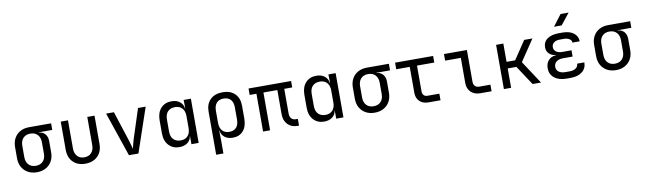

<svg xmlns="http://www.w3.org/2000/svg" viewBox="-48 -1478 7895 2351"><g transform="rotate(-10 3900.0 -302.5)"><path d="M297 10Q233 10 185.5 -16.5Q138 -43 111.5 -90Q85 -137 85 -200V-340Q85 -403 111.5 -450.5Q138 -498 185.5 -524Q233 -550 297 -550H570V-468H401V-465Q451 -461 480 -427.5Q509 -394 509 -340V-200Q509 -137 482.5 -90Q456 -43 408.5 -16.5Q361 10 297 10ZM297 -70Q354 -70 386.5 -105Q419 -140 419 -200V-340Q419 -400 386.5 -435Q354 -470 297 -470Q240 -470 207.5 -435Q175 -400 175 -340V-200Q175 -140 207.5 -105Q240 -70 297 -70Z M899 10Q804 10 747 -46.5Q690 -103 690 -200V-550H780V-200Q780 -140 812 -104.5Q844 -69 899 -69Q955 -69 987.5 -104.5Q1020 -140 1020 -200V-550H1110V-200Q1110 -103 1052 -46.5Q994 10 899 10Z M1441 0 1254 -550H1351L1471 -180Q1482 -147 1490 -116.5Q1498 -86 1502 -69Q1507 -86 1514 -116.5Q1521 -147 1531 -180L1651 -550H1746L1559 0Z M2068 10Q1986 10 1935.5 -45Q1885 -100 1885 -194V-355Q1885 -450 1935 -505Q1985 -560 2068 -560Q2130 -560 2170 -529Q2210 -498 2217 -445H2220L2218 -550H2308V0H2218V-105H2217Q2210 -51 2170 -20.5Q2130 10 2068 10ZM2098 -68Q2154 -68 2186 -103Q2218 -138 2218 -200V-350Q2218 -412 2186 -447Q2154 -482 2098 -482Q2041 -482 2008 -448Q1975 -414 1975 -350V-200Q1975 -136 2008 -102Q2041 -68 2098 -68Z M2494 180V-356Q2494 -451 2550 -505.5Q2606 -560 2703 -560Q2800 -560 2855 -505.5Q2910 -451 2910 -356V-195Q2910 -100 2862.5 -45Q2815 10 2732 10Q2670 10 2631 -21Q2592 -52 2585 -105H2582L2584 20V180ZM2702 -68Q2759 -68 2789.5 -102Q2820 -136 2820 -200V-350Q2820 -414 2789.5 -448Q2759 -482 2702 -482Q2645 -482 2614.5 -448Q2584 -414 2584 -350V-200Q2584 -138 2615.5 -103Q2647 -68 2702 -68Z M3536 5Q3460 5 3414.5 -43Q3369 -91 3369 -170V-470H3196V0H3109V-470H3025V-550H3554V-470H3455V-164Q3455 -123 3475.5 -101Q3496 -79 3531 -79H3555V5Z M3868 10Q3786 10 3735.5 -45Q3685 -100 3685 -194V-355Q3685 -450 3735 -505Q3785 -560 3868 -560Q3930 -560 3970 -529Q4010 -498 4017 -445H4020L4018 -550H4108V0H4018V-105H4017Q4010 -51 3970 -20.5Q3930 10 3868 10ZM3898 -68Q3954 -68 3986 -103Q4018 -138 4018 -200V-350Q4018 -412 3986 -447Q3954 -482 3898 -482Q3841 -482 3808 -448Q3775 -414 3775 -350V-200Q3775 -136 3808 -102Q3841 -68 3898 -68Z M4497 10Q4433 10 4385.5 -16.5Q4338 -43 4311.5 -90Q4285 -137 4285 -200V-340Q4285 -403 4311.5 -450.5Q4338 -498 4385.5 -524Q4433 -550 4497 -550H4770V-468H4601V-465Q4651 -461 4680 -427.5Q4709 -394 4709 -340V-200Q4709 -137 4682.5 -90Q4656 -43 4608.5 -16.5Q4561 10 4497 10ZM4497 -70Q4554 -70 4586.5 -105Q4619 -140 4619 -200V-340Q4619 -400 4586.5 -435Q4554 -470 4497 -470Q4440 -470 4407.5 -435Q4375 -400 4375 -340V-200Q4375 -140 4407.5 -105Q4440 -70 4497 -70Z M5165 0Q5097 0 5056 -39.5Q5015 -79 5015 -145V-468H4847V-550H5320V-468H5105V-145Q5105 -117 5121.5 -99.5Q5138 -82 5165 -82H5315V0Z M5810 0Q5737 0 5693.5 -42.5Q5650 -85 5650 -155V-468H5455V-550H5740V-155Q5740 -121 5759 -101.5Q5778 -82 5810 -82H5950V0Z M6103 0V-550H6193V-323H6300L6452 -550H6555L6377 -286L6565 0H6460L6301 -241H6193V0Z M6934 7H6881Q6786 7 6730.5 -37.5Q6675 -82 6675 -157Q6675 -217 6708 -255Q6741 -293 6801 -297V-301Q6751 -305 6719.5 -336.5Q6688 -368 6688 -414Q6688 -483 6740.5 -520Q6793 -557 6883 -557H6930Q7016 -557 7067 -518.5Q7118 -480 7119 -415H7029Q7028 -444 7001 -461Q6974 -478 6930 -478H6883Q6837 -478 6809.5 -457.5Q6782 -437 6782 -402Q6782 -366 6809.5 -345Q6837 -324 6884 -324H7001V-246H6881Q6829 -246 6799 -222.5Q6769 -199 6769 -158Q6769 -119 6799 -96.5Q6829 -74 6881 -74H6934Q6983 -74 7011.5 -95Q7040 -116 7040 -151H7130Q7130 -78 7077 -35.5Q7024 7 6934 7ZM6840 -645 6946 -785H7046L6935 -645Z M7497 10Q7433 10 7385.5 -16.5Q7338 -43 7311.5 -90Q7285 -137 7285 -200V-340Q7285 -403 7311.5 -450.5Q7338 -498 7385.5 -524Q7433 -550 7497 -550H7770V-468H7601V-465Q7651 -461 7680 -427.5Q7709 -394 7709 -340V-200Q7709 -137 7682.5 -90Q7656 -43 7608.5 -16.5Q7561 10 7497 10ZM7497 -70Q7554 -70 7586.5 -105Q7619 -140 7619 -200V-340Q7619 -400 7586.5 -435Q7554 -470 7497 -470Q7440 -470 7407.5 -435Q7375 -400 7375 -340V-200Q7375 -140 7407.5 -105Q7440 -70 7497 -70Z"/></g></svg>

Font: JetBrains Mono NL
Style: Regular
Weight: 400
Monospace: yes
Designer: Philipp Nurullin, Konstantin Bulenkov
Foundry: JetBrains
Version: Version 2.305; ttfautohint (v1.8.4.7-5d5b)